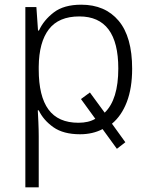

<svg xmlns="http://www.w3.org/2000/svg" viewBox="-20 -562 639 818"><path d="M321 10Q250 10 207.5 -20Q165 -50 145 -92H141Q142 -76 143.5 -42Q145 -8 145 18V236H88V-532H135L142 -432H146Q166 -476 209 -509Q252 -542 326 -542Q428 -542 485.5 -473.5Q543 -405 543 -269Q543 -187 520.5 -128Q498 -69 457 -35L514 44L478 72L417 -12Q375 10 321 10ZM318 -492Q230 -492 188 -437Q146 -382 145 -278V-266Q145 -152 186.5 -95.5Q228 -39 314 -39Q358 -39 386 -56L325 -140L363 -168L426 -82Q484 -138 484 -270Q484 -492 318 -492Z"/></svg>

Font: BC Sans Light
Style: Regular
Weight: 300
Designer: Monotype Design Team
Foundry: Monotype Imaging Inc.
Version: Version 2.000;GOOG;noto-source:20170915:90ef993387c0